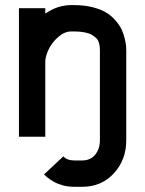

<svg xmlns="http://www.w3.org/2000/svg" viewBox="-20 -532 565 747"><path d="M368.7 -335.4Q368.7 -344.7 367.9 -351.3Q367.2 -357.9 364.3 -367.4Q361.3 -377 354.5 -383.5Q347.7 -390.1 337.2 -396.5Q326.7 -402.8 308.8 -406.2Q291 -409.7 267.6 -409.7H257.8Q231 -409.7 206.3 -387.9Q181.6 -366.2 168.9 -339.1Q156.2 -312 156.2 -291.5V0H53.7V-500H156.2V-479Q203.6 -512.2 257.8 -512.2H267.6Q308.1 -512.2 341.1 -503.7Q374 -495.1 394.8 -482.2Q415.5 -469.2 430.9 -450.7Q446.3 -432.1 453.6 -416.3Q460.9 -400.4 465.3 -381.8Q469.7 -363.3 470.5 -353.8Q471.2 -344.2 471.2 -335.4V13.7Q471.2 89.8 423.1 142.3Q375 194.8 299.3 194.8H270.5Q258.3 194.8 246.3 193.4Q234.4 191.9 224.6 189.2Q214.8 186.5 206.1 183.1Q197.3 179.7 190.2 175.5Q183.1 171.4 177.2 167.7Q171.4 164.1 166.7 160.2Q162.1 156.2 159.2 153.8Q156.2 151.4 153.8 148.9L151.4 146.5L226.6 76.2Q239.7 92.3 270.5 92.3H299.3Q332 92.3 350.3 69.8Q368.7 47.4 368.7 13.7Z"/></svg>

Font: Anka/Coder Condensed
Style: Bold
Weight: 700
Width: 4
Monospace: yes
Version: Version 001.100